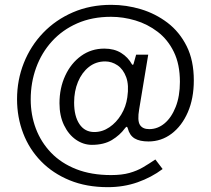

<svg xmlns="http://www.w3.org/2000/svg" viewBox="-20 -664 872 794"><path d="M652.5 35Q606.5 69.5 549 89.8Q491.5 110 426 110Q337.5 110 268 81.5Q198.5 53 149.8 3Q101 -47 75.8 -113Q50.5 -179 50.5 -254Q50.5 -333 78.5 -403.5Q106.5 -474 158.2 -528Q210 -582 281.5 -613Q353 -644 440 -644Q502.5 -644 563 -625.8Q623.5 -607.5 673 -569.8Q722.5 -532 752 -473Q781.5 -414 781.5 -331.5Q781.5 -257 756.8 -200Q732 -143 689.5 -111Q647 -79 594 -79Q557.5 -79 536.8 -91.5Q516 -104 508.5 -133Q506.5 -139.5 504.2 -139.8Q502 -140 497.5 -134.5Q476 -105 442.8 -85Q409.5 -65 360 -65Q325 -65 294.2 -86.2Q263.5 -107.5 244.8 -146.2Q226 -185 226 -237Q226 -300 249.8 -351.2Q273.5 -402.5 315.5 -432.8Q357.5 -463 411.5 -463Q452 -463 480.8 -445.2Q509.5 -427.5 526 -397.5Q527.5 -395.5 529.8 -396.2Q532 -397 532.5 -400.5L543 -438H593L555.5 -212Q547.5 -165.5 558.5 -147.8Q569.5 -130 597 -130Q632 -130 660.5 -153.8Q689 -177.5 706.5 -221.8Q724 -266 724 -325.5Q724 -398 699 -449.2Q674 -500.5 632 -532.5Q590 -564.5 539.8 -579.5Q489.5 -594.5 439 -594.5Q361 -594.5 299.5 -567.5Q238 -540.5 195 -493.2Q152 -446 129.5 -384.2Q107 -322.5 107 -253Q107 -189 128.2 -132.5Q149.5 -76 191.2 -32.5Q233 11 295.2 35.5Q357.5 60 439.5 60Q484 60 515.2 51.2Q546.5 42.5 571.5 27.8Q596.5 13 622.5 -4.5ZM286.5 -240Q286.5 -183.5 308.5 -150.8Q330.5 -118 370 -118Q403.5 -118 432.5 -137.8Q461.5 -157.5 481.2 -190Q501 -222.5 506.5 -261.5Q514 -312 501.8 -345Q489.5 -378 465.8 -394Q442 -410 415 -410Q376.5 -410 347.5 -387Q318.5 -364 302.5 -325.5Q286.5 -287 286.5 -240Z"/></svg>

Font: Public Sans Thin ExtraLight
Style: Regular
Weight: 250
Version: Version 1.007